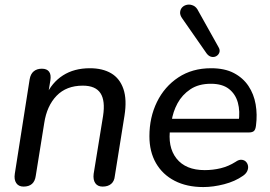

<svg xmlns="http://www.w3.org/2000/svg" viewBox="-20 -786 1146 816"><path d="M80 7Q59 7 49 -8Q39 -23 43 -48L106 -449Q110 -472 123.5 -483Q137 -494 158 -494Q179 -494 188.5 -481.5Q198 -469 194 -444L181 -365L175 -379Q200 -435 247.5 -465.5Q295 -496 362 -496Q416 -496 452.5 -474.5Q489 -453 504.5 -408Q520 -363 509 -294L468 -38Q466 -16 452.5 -4.5Q439 7 416 7Q395 7 385 -7.5Q375 -22 378 -47L418 -293Q428 -358 407 -390Q386 -422 332 -422Q262 -422 220.5 -379Q179 -336 168 -263L132 -39Q126 7 80 7Z M844 9Q774 9 722.5 -17.5Q671 -44 643 -92.5Q615 -141 615 -207Q615 -287 647 -352.5Q679 -418 738 -457Q797 -496 877 -496Q935 -496 974 -475.5Q1013 -455 1036 -420.5Q1059 -386 1066.5 -342.5Q1074 -299 1068 -253Q1066 -235 1059 -229Q1052 -223 1037 -223H686L694 -281H1012L994 -267Q1001 -313 991 -349.5Q981 -386 953 -408Q925 -430 876 -430Q824 -430 789 -406.5Q754 -383 734.5 -347Q715 -311 709 -270L704 -245Q691 -162 730 -112.5Q769 -63 850 -63Q885 -63 918 -71Q951 -79 981 -98Q995 -108 1006.5 -107Q1018 -106 1025 -99Q1032 -92 1034 -81.5Q1036 -71 1031 -59.5Q1026 -48 1013 -39Q979 -15 932.5 -3Q886 9 844 9ZM858 -559 755 -707Q744 -722 745.5 -735Q747 -748 755.5 -756Q764 -764 776.5 -766Q789 -768 802 -762Q815 -756 823 -739L908 -587Q916 -574 912.5 -563.5Q909 -553 899.5 -547.5Q890 -542 878.5 -544.5Q867 -547 858 -559Z"/></svg>

Font: Nunito ExtraLight Medium
Style: Italic
Weight: 500
Italic angle: -9°
Version: Version 3.602